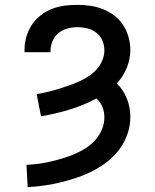

<svg xmlns="http://www.w3.org/2000/svg" viewBox="-20 -763 640 791"><path d="M94 8 89 -84Q115 -85 140.5 -88.5Q166 -92 191 -98Q216 -104 240.5 -111.5Q265 -119 288.5 -129Q312 -139 334 -153Q356 -167 373 -186.5Q390 -206 400 -230Q410 -254 410 -280Q410 -302 402 -322.5Q394 -343 377 -357Q324 -329 266.5 -311.5Q209 -294 149 -284L131 -375Q153 -379 174.5 -384Q196 -389 217.5 -395.5Q239 -402 260.5 -409.5Q282 -417 302.5 -426Q323 -435 342 -447Q361 -459 376.5 -475.5Q392 -492 401 -513Q410 -534 410 -556Q410 -577 401.5 -596.5Q393 -616 376.5 -628.5Q360 -641 340 -646Q320 -651 299 -651Q278 -651 257.5 -645.5Q237 -640 221 -627Q205 -614 196.5 -594Q188 -574 188 -553V-548H81V-558Q81 -585 88.5 -611Q96 -637 110.5 -659.5Q125 -682 146.5 -699Q168 -716 193 -726Q218 -736 245 -739.5Q272 -743 299 -743Q326 -743 353 -739Q380 -735 405 -725Q430 -715 451.5 -698.5Q473 -682 487.5 -659.5Q502 -637 509.5 -610.5Q517 -584 517 -557Q517 -519 502 -483Q487 -447 461 -419Q475 -406 485.5 -390Q496 -374 503 -356Q510 -338 513.5 -319.5Q517 -301 517 -282Q517 -246 505.5 -212Q494 -178 473 -149.5Q452 -121 424.5 -99Q397 -77 365.5 -60.5Q334 -44 300.5 -32.5Q267 -21 233 -12.5Q199 -4 164 1Q129 6 94 8Z"/></svg>

Font: Iosevka Semibold Extended
Style: Regular
Weight: 600
Width: 7
Monospace: yes
Designer: Belleve Invis
Foundry: Belleve Invis
Version: Version 32.5.0; ttfautohint (v1.8.4)